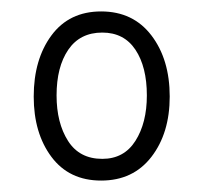

<svg xmlns="http://www.w3.org/2000/svg" viewBox="-20 -750 356 336"><path d="M157 -434Q101 -434 70 -475.5Q39 -517 39 -581Q39 -646 70 -688Q101 -730 157 -730Q213 -730 245 -688Q277 -646 277 -581Q277 -517 245 -475.5Q213 -434 157 -434ZM159 -472Q197 -472 217 -503.5Q237 -535 237 -583Q237 -633 217 -663Q197 -693 159 -693Q120 -693 99.5 -663Q79 -633 79 -583Q79 -535 99 -503.5Q119 -472 159 -472Z"/></svg>

Font: Noto Serif Thai ExtraCondensed
Style: Regular
Weight: 400
Width: 2
Designer: Monotype Design Team
Foundry: Monotype Imaging Inc.
Version: Version 2.002; ttfautohint (v1.8.4.7-5d5b)